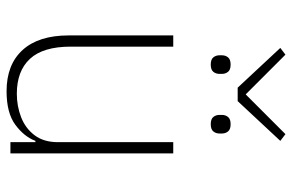

<svg xmlns="http://www.w3.org/2000/svg" viewBox="-176 -722 910 599"><g transform="rotate(90 279.5 -423.0)"><path d="M424 0V-78H420Q407 -43 370 -15.5Q333 12 265 12Q182 12 136.5 -38Q91 -88 91 -182V-508H126V-188Q126 -102 164 -61Q202 -20 273 -20Q312 -20 346.5 -33.5Q381 -47 402.5 -75.5Q424 -104 424 -148V-508H459V0ZM296 -709H254L130 -842L151 -858L275 -734L399 -858L420 -842ZM182 -625Q166 -625 159.5 -633Q153 -641 153 -652V-660Q153 -671 159.5 -679Q166 -687 182 -687Q198 -687 204.5 -679Q211 -671 211 -660V-652Q211 -641 204.5 -633Q198 -625 182 -625ZM368 -625Q352 -625 345.5 -633Q339 -641 339 -652V-660Q339 -671 345.5 -679Q352 -687 368 -687Q384 -687 390.5 -679Q397 -671 397 -660V-652Q397 -641 390.5 -633Q384 -625 368 -625Z"/></g></svg>

Font: IBM Plex Sans ExtraLight
Style: Regular
Weight: 250
Designer: Mike Abbink, Paul van der Laan, Pieter van Rosmalen
Foundry: Bold Monday
Version: Version 3.201